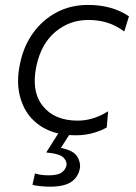

<svg xmlns="http://www.w3.org/2000/svg" viewBox="-20 -526 537 760"><path d="M279.5 9.5Q196 9.5 140.8 -27Q85.5 -63.5 64 -128Q51.5 -163.5 51.5 -205Q51.5 -238 59.5 -275Q73.5 -343.5 111 -395.5Q148.5 -447.5 204 -477Q259.5 -506.5 328.5 -506.5Q423.5 -506.5 490.5 -461.5L472 -401.5Q436.5 -427 402.2 -437Q368 -447 329.5 -447Q255.5 -447 199.5 -400.2Q143.5 -353.5 124.5 -266.5Q117.5 -234 117.5 -206Q117.5 -146.5 149 -107Q195 -48.5 287.5 -48.5Q320 -48.5 350.8 -58.5Q381.5 -68.5 408 -85.5L402.5 -21.5Q382.5 -9.5 350 0Q317.5 9.5 279.5 9.5ZM176.5 213Q162 213 140.8 211Q119.5 209 108.5 205.5L118.5 160.5Q125 163 139.5 165.5Q154 168 171.5 168Q208 168 223.5 157.2Q239 146.5 243 129.5Q243.5 126.5 243.5 123.5Q243.5 111.5 232 98.5Q217.5 82.5 163 77.5L222.5 -16.5H263L259 0L221 59.5Q272 69.5 286.5 95Q297 113.5 297 131Q297 137.5 295.5 143.5Q288.5 176.5 260.8 194.8Q233 213 176.5 213Z"/></svg>

Font: Heraclito Light
Style: Italic
Weight: 300
Italic angle: -12°
Designer: Kostas Bartsokas (font) & Cristiano Sobral (main changes)
Foundry: Kostas Bartsokas (font) & Cristiano Sobral (main changes)
Version: Version 1.00;July 8, 2020;FontCreator 13.0.0.2655 64-bit